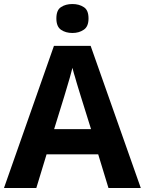

<svg xmlns="http://www.w3.org/2000/svg" viewBox="-20 -948 730 968"><path d="M526.9 0 475.1 -169.9H214.8L163.1 0H0L252 -716.8H437L689.9 0ZM387.2 -462.9Q375 -502.9 374 -505.9Q371.6 -514.2 366.2 -531.7Q360.8 -549.3 358.4 -559.1Q353 -574.7 345.2 -606Q338.9 -582 332 -556.6Q319.3 -513.7 315.4 -500.5Q309.1 -477.1 304.2 -462.9L252.9 -296.9H439ZM345.2 -927.7Q378.9 -927.7 402.3 -912.1Q426.3 -897.5 426.3 -855Q426.3 -813.5 401.9 -797.9Q378.4 -781.7 345.2 -781.7Q311 -781.7 287.6 -797.9Q264.2 -814 264.2 -855Q264.2 -897.5 287.6 -912.1Q310.5 -927.7 345.2 -927.7Z"/></svg>

Font: Droid Sans Thai
Style: Bold
Weight: 700
Designer: Steve Matteson
Foundry: Ascender Corporation
Version: Version 1.00